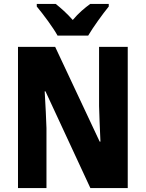

<svg xmlns="http://www.w3.org/2000/svg" viewBox="-20 -951 736 971"><path d="M271 -771H426C450 -812 499 -880 530 -918V-931H436C409 -911 378 -886 348 -850C318 -884 287 -911 262 -931H166V-918C197 -881 250 -810 271 -771ZM626 0V-714H481V-415C482 -364 485 -310 488 -235H484L259 -714H71V0H215V-303C213 -352 211 -411 206 -489H210L437 0Z"/></svg>

Font: Noto Sans Sinhala UI Condensed ExtraBold
Style: Regular
Weight: 800
Width: 3
Designer: Jelle Bosma - Monotype Design Team
Foundry: Monotype Imaging Inc.
Version: Version 2.006